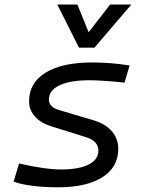

<svg xmlns="http://www.w3.org/2000/svg" viewBox="-20 -796 626 826"><path d="M228.5 9.8Q169.4 9.8 119.9 3.4Q70.3 -2.9 38.6 -14.6L62 -92.8Q114.3 -80.6 161.4 -73.7Q208.5 -66.9 242.2 -66.9Q319.3 -66.9 361.3 -88.1Q403.3 -109.4 403.3 -147.9Q403.3 -190.4 346.7 -207L200.7 -252.4Q154.8 -267.1 129.9 -295.2Q105 -323.2 105 -359.9Q105 -439.9 176.3 -483.6Q247.6 -527.3 377.4 -527.3Q457.5 -527.3 537.6 -514.2L515.6 -440.4Q472.7 -445.3 432.9 -448Q393.1 -450.7 364.3 -450.7Q281.2 -450.7 235.8 -429Q190.4 -407.2 190.4 -367.7Q190.4 -334.5 236.8 -321.8L383.3 -278.3Q434.1 -263.2 461.4 -231Q488.8 -198.7 488.8 -155.8Q488.8 -77.1 420.7 -33.7Q352.5 9.8 228.5 9.8ZM319.8 -590.8 226.6 -776.4H313L361.3 -657.2L453.6 -776.4H544.9L386.2 -590.8Z"/></svg>

Font: Cascadia Code NF SemiLight
Style: Italic
Weight: 350
Italic angle: -10°
Monospace: yes
Designer: Aaron Bell
Foundry: Saja Typeworks
Version: Version 2404.023; ttfautohint (v1.8.4)